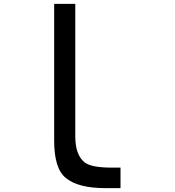

<svg xmlns="http://www.w3.org/2000/svg" viewBox="-20 -975 905 995"><path d="M260.7 -955.1V-246.1Q260.7 -99.6 322.3 -51.8Q385.7 0 527.3 0H604.5V-106.4H556.6Q451.2 -106.4 417 -134.8Q370.1 -173.8 370.1 -268.6V-955.1Z"/></svg>

Font: OCR-B
Style: Regular
Weight: 400
Version: 1.1